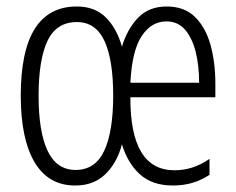

<svg xmlns="http://www.w3.org/2000/svg" viewBox="-20 -562 729 592"><path d="M494 -542Q549 -542 582 -509Q615 -476 629.5 -422Q644 -368 644 -305V-262H382Q381 -37 518 -37Q545 -37 571.5 -45Q598 -53 626 -72V-23Q602 -7 574 1.5Q546 10 513 10Q450 10 412 -24Q374 -58 356 -117Q341 -60 305 -25Q269 10 212 10Q129 10 86.5 -62Q44 -134 44 -267Q44 -542 217 -542Q272 -542 306 -508.5Q340 -475 356 -418Q372 -472 405.5 -507Q439 -542 494 -542ZM493 -496Q447 -496 417 -451Q387 -406 382 -307H594Q594 -359 583.5 -401.5Q573 -444 551 -470Q529 -496 493 -496ZM217 -494Q154 -494 126.5 -436Q99 -378 99 -267Q99 -155 127 -96.5Q155 -38 213 -38Q274 -38 301.5 -97.5Q329 -157 329 -267Q329 -378 302 -436Q275 -494 217 -494Z"/></svg>

Font: Noto Sans Tamil ExtraCondensed Light
Style: Regular
Weight: 300
Width: 2
Designer: Jelle Bosma - Monotype Design Team
Foundry: Monotype Imaging Inc.
Version: Version 2.004; ttfautohint (v1.8.4.7-5d5b)